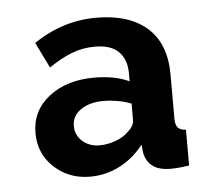

<svg xmlns="http://www.w3.org/2000/svg" viewBox="-37 -753 518 455"><g transform="rotate(-5 222.0 -526.0)"><path d="M160 -339Q110 -339 75 -371.5Q40 -404 40 -453Q40 -506 82 -539Q124 -572 190 -572Q239 -572 273 -556V-575Q273 -608 254.5 -626.5Q236 -645 198 -645Q169 -645 143 -635Q117 -625 88 -605L58 -666Q127 -713 207 -713Q285 -713 328 -675Q371 -637 371 -563V-459Q371 -444 376.5 -437.5Q382 -431 396 -430V-345Q383 -343 372 -342Q361 -341 352 -341Q324 -341 309 -352.5Q294 -364 290 -385L288 -404Q264 -373 231 -356Q198 -339 160 -339ZM189 -411Q209 -411 228.5 -418.5Q248 -426 259 -438Q273 -450 273 -464V-503Q258 -509 240.5 -512Q223 -515 207 -515Q174 -515 153 -500.5Q132 -486 132 -462Q132 -440 148.5 -425.5Q165 -411 189 -411Z"/></g></svg>

Font: Raleway Thin
Style: Bold
Weight: 700
Version: Version 4.026